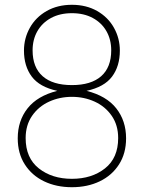

<svg xmlns="http://www.w3.org/2000/svg" viewBox="-20 -767 600 801"><path d="M87 -191Q87 -108 142 -64.5Q197 -21 280 -21Q363 -21 418 -64.5Q473 -108 473 -191Q473 -245 446 -284Q419 -323 375 -343Q331 -363 280 -363Q229 -363 185 -343Q141 -323 114 -284Q87 -245 87 -191ZM219 -388Q145 -404 112.5 -447.5Q80 -491 80 -556Q80 -607 104.5 -651Q129 -695 174.5 -721Q220 -747 280 -747Q340 -747 385.5 -721Q431 -695 455.5 -651Q480 -607 480 -556Q480 -491 447.5 -447.5Q415 -404 341 -388Q424 -367 465 -315Q506 -263 506 -190Q506 -127 476.5 -81Q447 -35 396 -10.5Q345 14 280 14Q215 14 164 -10.5Q113 -35 83.5 -81Q54 -127 54 -190Q54 -263 95 -315Q136 -367 219 -388ZM280 -412Q360 -412 402 -449Q444 -486 444 -557Q444 -602 424 -637Q404 -672 367 -692Q330 -712 280 -712Q230 -712 193 -692Q156 -672 136 -637Q116 -602 116 -557Q116 -486 158 -449Q200 -412 280 -412Z"/></svg>

Font: Kreadon
Style: Regular
Weight: 400
Designer: kohakuno
Foundry: StudioGnu
Version: Version 1.000;Glyphs 3.1.2 (3151)